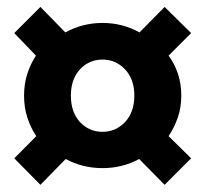

<svg xmlns="http://www.w3.org/2000/svg" viewBox="-20 -611 583 545"><path d="M94.7 -86.4 20.5 -161.6 83 -224.6Q66.9 -248.5 57.6 -277.1Q48.3 -305.7 48.3 -339.8Q48.3 -373 57.6 -401.6Q66.9 -430.2 82 -453.1L20.5 -517.1L94.7 -591.3L165.5 -519Q214.8 -545.9 271 -545.9Q327.6 -545.9 376 -519L447.3 -591.3L522.5 -517.1L458.5 -453.1Q475.6 -430.2 485.1 -401.6Q494.6 -373 494.6 -339.8Q494.6 -305.7 484.6 -277.1Q474.6 -248.5 458.5 -224.6L522.5 -161.6L447.3 -86.4L375 -159.7Q327.6 -133.8 271 -133.8Q213.9 -133.8 166.5 -159.7ZM271 -236.8Q308.6 -236.8 335 -264.6Q361.3 -292.5 361.3 -339.8Q361.3 -386.2 335 -414.1Q308.6 -441.9 271 -441.9Q232.9 -441.9 207 -414.1Q181.2 -386.2 181.2 -339.8Q181.2 -292.5 207 -264.6Q232.9 -236.8 271 -236.8Z"/></svg>

Font: Akatab Black
Style: Regular
Weight: 900
Designer: SIL Global
Foundry: SIL Global
Version: Version 4.000